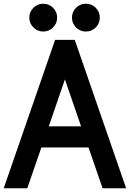

<svg xmlns="http://www.w3.org/2000/svg" viewBox="-20 -1015 700 1035"><path d="M518 -920Q518 -889 496 -867Q474 -845 443 -845Q412 -845 390 -867Q368 -889 368 -920Q368 -951 390 -973Q412 -995 443 -995Q474 -995 496 -973Q518 -951 518 -920ZM288 -920Q288 -889 266 -867Q244 -845 213 -845Q182 -845 160 -867Q138 -889 138 -920Q138 -951 160 -973Q182 -995 213 -995Q244 -995 266 -973Q288 -951 288 -920ZM660 0H533L457 -220H203L127 0H0L277 -800H383ZM417 -334 330 -587 243 -334Z"/></svg>

Font: Gauge Heavy
Style: Heavy
Weight: 900
Designer: Daniel Pimley
Foundry: Daniel Pimley
Version: Version 2.0